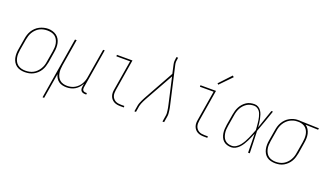

<svg xmlns="http://www.w3.org/2000/svg" viewBox="-84 -1356 3691 2160"><g transform="rotate(20 1761.5 -276.0)"><path d="M195 8Q168 8 142 1.5Q116 -5 95.5 -20Q75 -35 61.5 -57.5Q48 -80 42.5 -105.5Q37 -131 37.5 -158.5Q38 -186 43 -213L65 -343Q69 -369 77 -394Q85 -419 99 -442Q113 -465 133.5 -484.5Q154 -504 178 -516Q202 -528 228 -534.5Q254 -541 279 -541Q306 -541 332 -533.5Q358 -526 379 -511Q400 -496 413.5 -473.5Q427 -451 432.5 -425Q438 -399 437.5 -371.5Q437 -344 432 -317L411 -187Q406 -161 398 -136Q390 -111 376 -88Q362 -65 341.5 -46Q321 -27 297 -14.5Q273 -2 247 3Q221 8 196 8Q196 8 195.5 8Q195 8 195 8ZM196 -10Q219 -10 243 -14.5Q267 -19 289 -30.5Q311 -42 329 -60Q347 -78 360 -99Q373 -120 380.5 -143Q388 -166 391 -190L413 -320Q417 -344 418 -369Q419 -394 414 -417Q409 -440 397.5 -461Q386 -482 367.5 -495.5Q349 -509 325 -514.5Q301 -520 277 -520Q253 -520 229.5 -515Q206 -510 184.5 -498.5Q163 -487 145 -469Q127 -451 114.5 -430Q102 -409 95 -386Q88 -363 84 -340L62 -210Q58 -186 57 -161.5Q56 -137 61 -113.5Q66 -90 77 -70Q88 -50 106.5 -36Q125 -22 148.5 -16Q172 -10 196 -10Z M482 205 603 -530H623L570 -210Q566 -186 565 -162Q564 -138 568 -115.5Q572 -93 582 -72.5Q592 -52 609 -37.5Q626 -23 649 -16.5Q672 -10 696 -10Q719 -10 742 -15Q765 -20 786 -32Q807 -44 824.5 -61.5Q842 -79 854 -100Q866 -121 873 -143.5Q880 -166 883 -189L940 -530H959L881 -58Q880 -49 881 -39.5Q882 -30 888 -23Q894 -16 903 -13Q912 -10 922 -10H934V8H919Q905 8 892.5 4Q880 0 872 -9.5Q864 -19 862 -32Q860 -45 862 -58L868 -99Q856 -74 837.5 -53Q819 -32 795.5 -18Q772 -4 746 2Q720 8 694 8Q669 8 644.5 2Q620 -4 601 -18Q582 -32 569.5 -53Q557 -74 551 -97L501 205Z M1340 0Q1319 0 1299 -3.5Q1279 -7 1261.5 -16.5Q1244 -26 1231.5 -41Q1219 -56 1212.5 -75Q1206 -94 1206 -114.5Q1206 -135 1210 -156L1269 -512H1105V-530H1291L1229 -153Q1226 -135 1226 -117Q1226 -99 1231 -83Q1236 -67 1247 -53.5Q1258 -40 1272.5 -32Q1287 -24 1304.5 -21Q1322 -18 1340 -18H1380V0Z M1507 0 1519 -74Q1522 -91 1528.5 -107.5Q1535 -124 1542.5 -140Q1550 -156 1558.5 -172Q1567 -188 1576 -204L1764 -542L1741 -645Q1736 -665 1737 -686Q1738 -707 1742 -728L1743 -735H1763L1762 -728Q1758 -708 1756.5 -688Q1755 -668 1760 -649L1861 -204Q1865 -188 1868 -172Q1871 -156 1873 -140Q1875 -124 1876.5 -107Q1878 -90 1875 -74L1863 0H1843L1855 -74Q1858 -90 1857 -106Q1856 -122 1853.5 -138Q1851 -154 1848.5 -169.5Q1846 -185 1842 -200L1771 -514L1593 -196Q1585 -181 1576.5 -166Q1568 -151 1561 -136Q1554 -121 1547.5 -105Q1541 -89 1538 -74L1526 0Z M2340 0Q2319 0 2299 -3.5Q2279 -7 2261.5 -16.5Q2244 -26 2231.5 -41Q2219 -56 2212.5 -75Q2206 -94 2206 -114.5Q2206 -135 2210 -156L2269 -512H2105V-530H2291L2229 -153Q2226 -135 2226 -117Q2226 -99 2231 -83Q2236 -67 2247 -53.5Q2258 -40 2272.5 -32Q2287 -24 2304.5 -21Q2322 -18 2340 -18H2380V0ZM2291 -604 2278 -616 2410 -757 2426 -743Z M2667 8Q2642 8 2617 0.5Q2592 -7 2574 -23.5Q2556 -40 2546 -62.5Q2536 -85 2532 -110Q2528 -135 2529.5 -161Q2531 -187 2535 -213L2557 -343Q2561 -367 2568 -391Q2575 -415 2587 -437.5Q2599 -460 2616.5 -479.5Q2634 -499 2655.5 -513Q2677 -527 2701.5 -532.5Q2726 -538 2751 -538Q2776 -538 2797 -525.5Q2818 -513 2831 -493.5Q2844 -474 2851.5 -451Q2859 -428 2864 -404Q2869 -380 2872 -355.5Q2875 -331 2877 -306Q2896 -362 2915 -418Q2934 -474 2954 -530H2973Q2950 -464 2927 -397.5Q2904 -331 2879 -265Q2883 -199 2884 -132.5Q2885 -66 2888 0H2868Q2867 -56 2866.5 -112.5Q2866 -169 2864 -226Q2854 -201 2843.5 -176.5Q2833 -152 2821 -128Q2809 -104 2794.5 -81Q2780 -58 2761 -38Q2742 -18 2717.5 -5Q2693 8 2667 8ZM2667 -10Q2695 -10 2720 -26Q2745 -42 2763 -65Q2781 -88 2795 -113Q2809 -138 2820.5 -164Q2832 -190 2842.5 -216Q2853 -242 2863 -268Q2862 -287 2860.5 -306.5Q2859 -326 2857 -345Q2855 -364 2852.5 -383Q2850 -402 2845 -420.5Q2840 -439 2833.5 -456.5Q2827 -474 2815.5 -488Q2804 -502 2787 -511Q2770 -520 2751 -520Q2729 -520 2706.5 -514.5Q2684 -509 2664.5 -496Q2645 -483 2629 -465Q2613 -447 2602.5 -426.5Q2592 -406 2585.5 -384Q2579 -362 2576 -340L2554 -210Q2550 -187 2548.5 -163.5Q2547 -140 2550.5 -118Q2554 -96 2562 -75.5Q2570 -55 2585.5 -39.5Q2601 -24 2622.5 -17Q2644 -10 2667 -10Z M3195 8Q3168 8 3141.5 1.5Q3115 -5 3094.5 -20Q3074 -35 3061 -57.5Q3048 -80 3042.5 -105.5Q3037 -131 3037.5 -158.5Q3038 -186 3043 -213L3065 -343Q3069 -368 3076.5 -392Q3084 -416 3097.5 -438.5Q3111 -461 3130 -480Q3149 -499 3172 -511.5Q3195 -524 3219.5 -531Q3244 -538 3269 -538Q3272 -538 3275.5 -538Q3279 -538 3283 -538Q3287 -538 3291 -538Q3295 -538 3298 -537L3523 -530L3520 -512L3368 -517Q3390 -503 3404.5 -479.5Q3419 -456 3425 -429.5Q3431 -403 3430 -374Q3429 -345 3424 -317L3403 -187Q3398 -162 3390.5 -137Q3383 -112 3369.5 -89Q3356 -66 3336.5 -47Q3317 -28 3294 -15Q3271 -2 3245.5 3Q3220 8 3195 8ZM3195 -10Q3218 -10 3241.5 -15Q3265 -20 3286 -32Q3307 -44 3324.5 -62Q3342 -80 3354 -101Q3366 -122 3373 -144.5Q3380 -167 3383 -190L3405 -320Q3409 -343 3410 -366Q3411 -389 3408 -410.5Q3405 -432 3396 -452Q3387 -472 3372 -487Q3357 -502 3336.5 -510Q3316 -518 3293 -520H3280Q3277 -520 3274 -520Q3271 -520 3268 -520Q3245 -520 3222.5 -513.5Q3200 -507 3179.5 -495Q3159 -483 3142 -465.5Q3125 -448 3113 -427.5Q3101 -407 3094 -385Q3087 -363 3084 -340L3062 -210Q3058 -186 3057 -161.5Q3056 -137 3061 -114Q3066 -91 3077 -70.5Q3088 -50 3106 -36Q3124 -22 3147.5 -16Q3171 -10 3195 -10Z"/></g></svg>

Font: Iosevka Curly Thin Oblique
Style: Regular
Weight: 100
Italic angle: -9°
Monospace: yes
Designer: Belleve Invis
Foundry: Belleve Invis
Version: Version 11.1.0; ttfautohint (v1.8.3)